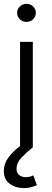

<svg xmlns="http://www.w3.org/2000/svg" viewBox="-23 -756 269 986"><path d="M80.1 0V-541H145.5V0ZM99.6 210Q57.1 210 26.9 187.7Q-3.4 165.5 -3.4 122.1Q-3.4 85 20.5 52.2Q44.4 19.5 85.4 -9.8L146 0Q110.8 28.3 86.4 54.2Q62 80.1 62 110.8Q62 131.8 75.2 142.8Q88.4 153.8 110.4 153.8Q121.6 153.8 130.9 151.1Q140.1 148.4 147.9 144.5L166.5 194.8Q153.8 200.2 137.5 205.1Q121.1 210 99.6 210ZM112.8 -643.6Q93.3 -643.6 79.1 -657.2Q64.9 -670.9 64.9 -689.9Q64.9 -709.5 79.1 -722.9Q93.3 -736.3 112.8 -736.3Q132.8 -736.3 147 -722.9Q161.1 -709.5 161.1 -689.9Q161.1 -670.9 147 -657.2Q132.8 -643.6 112.8 -643.6Z"/></svg>

Font: Inter 17pt Light
Style: Regular
Weight: 300
Version: Version 4.001;git-66647c0bb